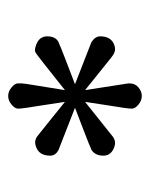

<svg xmlns="http://www.w3.org/2000/svg" viewBox="30 -772 358 457"><g transform="rotate(90 208.5 -543.0)"><path d="M236 -543 336 -504Q350 -497 350 -484Q350 -457 328 -450Q314 -445 303 -454Q300 -456 276 -475.5Q252 -495 222 -519Q228 -481 231 -460L236 -428Q237 -418 237.5 -416Q238 -414 238 -407Q238 -400 228.5 -392Q219 -384 208 -384Q197 -384 187.5 -392Q178 -400 178 -407V-416Q178 -421 183 -451Q188 -481 194 -519Q110 -452 104.5 -449Q99 -446 88 -450Q66 -457 66 -477Q66 -497 80 -504Q81 -504 83 -505Q85 -506 94.5 -510Q104 -514 124 -521.5Q144 -529 180 -543L80 -582Q66 -591 66 -603Q66 -630 88 -637Q99 -641 110 -634Q111 -634 137.5 -612.5Q164 -591 194 -567Q178 -668 178 -670V-673Q178 -686 187.5 -694Q197 -702 208 -702Q219 -702 228.5 -694Q238 -686 238 -679Q238 -672 237.5 -670Q237 -668 236 -658L231 -626Q228 -605 222 -567Q306 -634 306 -634Q317 -641 328 -637Q350 -630 350 -610.5Q350 -591 336 -582Q335 -582 333 -581Q331 -580 321.5 -576Q312 -572 292 -564.5Q272 -557 236 -543Z"/></g></svg>

Font: Varela Round
Style: Regular
Weight: 400
Designer: Joe Prince
Foundry: Joe Prince
Version: Version 1.000